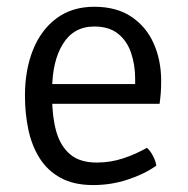

<svg xmlns="http://www.w3.org/2000/svg" viewBox="-20 -522 542 554"><path d="M97 -222.5V-279.5H370V-293.5Q370 -335 358.2 -369.5Q346.5 -404 320.5 -424.8Q294.5 -445.5 252 -445.5Q192.5 -445.5 161.5 -395.2Q130.5 -345 130.5 -263V-239.5Q130.5 -185.5 142.2 -143.2Q154 -101 182 -77Q210 -53 259 -53Q299 -53 335.2 -65Q371.5 -77 404 -95.5Q414.5 -86 422 -71Q429.5 -56 431 -44Q396.5 -19.5 348.5 -3.8Q300.5 12 249 12Q193 12 155 -8.8Q117 -29.5 94.2 -65.8Q71.5 -102 61.8 -148.2Q52 -194.5 52 -246Q52 -320 75.2 -378Q98.5 -436 143.2 -469.2Q188 -502.5 252 -502.5Q316 -502.5 359 -473.8Q402 -445 423.5 -396.5Q445 -348 445 -289Q445 -270 444 -255.5Q443 -241 440.5 -222.5Z"/></svg>

Font: Signika Light
Style: Regular
Weight: 300
Designer: Anna Giedry
Foundry: Anna Giedry
Version: Version 2.000